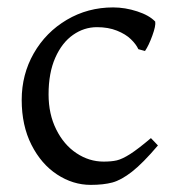

<svg xmlns="http://www.w3.org/2000/svg" viewBox="-20 -489 477 523"><path d="M39.1 -216.8Q39.1 -286.1 72 -343.8Q105 -401.4 162.1 -435.1Q219.2 -468.8 288.1 -468.8Q320.8 -468.8 353.8 -458Q386.7 -447.3 402.8 -430.2Q404.8 -418.9 395 -392.1Q385.3 -365.2 375 -350.1L356.9 -355Q350.6 -368.7 336.4 -382.3Q322.3 -396 298.6 -405.5Q274.9 -415 244.1 -415Q209 -415 179 -394Q148.9 -373 130.6 -331.8Q112.3 -290.5 112.3 -231.9Q112.3 -178.2 133.1 -136.5Q153.8 -94.7 188.2 -71.8Q222.7 -48.8 262.2 -48.8Q283.7 -48.8 298.3 -52.2Q313 -55.7 334.5 -69.3Q356 -83 391.1 -112.8L410.2 -92.8Q369.1 -44.4 339.8 -21.5Q310.5 1.5 286.1 8.1Q261.7 14.6 227.1 14.6Q178.7 14.6 135.5 -13.7Q92.3 -42 65.7 -94.5Q39.1 -147 39.1 -216.8Z"/></svg>

Font: David Libre
Style: Regular
Weight: 400
Version: Version 1.000